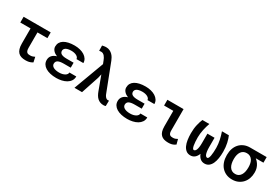

<svg xmlns="http://www.w3.org/2000/svg" viewBox="65 -1774 4071 2811"><g transform="rotate(30 2100.5 -368.5)"><path d="M515.1 -431.2H347.2V-172.9Q347.2 -142.1 353 -124.8Q358.9 -107.4 369.1 -98.6Q379.4 -89.8 393.1 -87.6Q406.7 -85.4 422.4 -85.4Q445.8 -85.4 464.1 -91.8Q482.4 -98.1 497.6 -106L516.1 -21.5Q500.5 -11.7 485.6 -5.4Q470.7 1 456.1 4.4Q441.4 7.8 426.3 9Q411.1 10.3 395 10.3Q356 10.3 325.4 0.7Q294.9 -8.8 273.7 -30.8Q252.4 -52.7 241.5 -88.4Q230.5 -124 230.5 -176.3V-431.2H57.1V-528.3H515.1Z M665.5 -149.4Q665.5 -194.3 691.9 -225.3Q718.3 -256.3 770.5 -272Q724.1 -289.6 699.5 -319.1Q674.8 -348.6 674.8 -383.8Q674.8 -421.4 691.4 -450.2Q708 -479 739.3 -498.3Q770.5 -517.6 815.4 -527.6Q860.4 -537.6 917 -537.6Q965.3 -537.6 1008.5 -526.6Q1051.8 -515.6 1084 -495.1Q1116.2 -474.6 1135 -445.1Q1153.8 -415.5 1153.8 -378.4H1037.1Q1037.1 -393.6 1027.6 -406Q1018.1 -418.5 1001.5 -427.7Q984.9 -437 962.4 -442.1Q939.9 -447.3 914.1 -447.3Q879.4 -447.3 855.7 -441.4Q832 -435.5 817.9 -425.8Q803.7 -416 797.6 -403.6Q791.5 -391.1 791.5 -378.4Q791.5 -363.8 797.4 -351.3Q803.2 -338.9 817.1 -330.1Q831.1 -321.3 853.8 -316.4Q876.5 -311.5 910.2 -311.5H1027.3V-227.5H910.2Q843.3 -227.5 812.7 -210.2Q782.2 -192.9 782.2 -153.8Q782.2 -139.2 789.8 -126Q797.4 -112.8 813.5 -102.5Q829.6 -92.3 854.5 -86.2Q879.4 -80.1 913.6 -80.1Q944.3 -80.1 968.8 -86.4Q993.2 -92.8 1010.5 -103.3Q1027.8 -113.8 1036.9 -127.7Q1045.9 -141.6 1045.9 -156.7H1162.1Q1162.1 -113.3 1140.9 -81.8Q1119.6 -50.3 1085 -30Q1050.3 -9.8 1006.3 0Q962.4 9.8 917 9.8Q860.4 9.8 814.2 -1Q768.1 -11.7 734.9 -32.2Q701.7 -52.7 683.6 -82.3Q665.5 -111.8 665.5 -149.4Z M1349.6 0H1221.7L1410.6 -508.8L1390.1 -561Q1383.8 -577.6 1375 -594.2Q1366.2 -610.8 1355 -623.8Q1343.8 -636.7 1329.8 -644.8Q1315.9 -652.8 1299.3 -652.8Q1292 -652.8 1282 -651.9Q1272 -650.9 1263.7 -650.4L1262.2 -737.8Q1268.6 -739.3 1276.6 -741Q1284.7 -742.7 1293.5 -744.1Q1302.2 -745.6 1311.3 -746.3Q1320.3 -747.1 1328.1 -747.1Q1363.8 -747.1 1390.9 -733.6Q1418 -720.2 1437.5 -700.2Q1457 -680.2 1470 -656.7Q1482.9 -633.3 1490.7 -613.8L1663.1 -167.5Q1668 -151.9 1675 -137.5Q1682.1 -123 1690.9 -112.1Q1699.7 -101.1 1710 -94.5Q1720.2 -87.9 1731.9 -87.9Q1735.8 -87.9 1738.3 -87.9Q1740.7 -87.9 1742.7 -88.1Q1744.6 -88.4 1747.1 -88.9Q1749.5 -89.4 1753.9 -89.8L1752 2.4Q1744.6 5.4 1734.4 7.1Q1724.1 8.8 1716.8 8.8Q1683.6 8.8 1658 -1.2Q1632.3 -11.2 1612.5 -29.3Q1592.8 -47.4 1578.1 -72.8Q1563.5 -98.1 1552.2 -128.4L1464.4 -366.7L1449.2 -300.8Z M1865.7 -149.4Q1865.7 -194.3 1892.1 -225.3Q1918.5 -256.3 1970.7 -272Q1924.3 -289.6 1899.7 -319.1Q1875 -348.6 1875 -383.8Q1875 -421.4 1891.6 -450.2Q1908.2 -479 1939.5 -498.3Q1970.7 -517.6 2015.6 -527.6Q2060.5 -537.6 2117.2 -537.6Q2165.5 -537.6 2208.7 -526.6Q2252 -515.6 2284.2 -495.1Q2316.4 -474.6 2335.2 -445.1Q2354 -415.5 2354 -378.4H2237.3Q2237.3 -393.6 2227.8 -406Q2218.3 -418.5 2201.7 -427.7Q2185.1 -437 2162.6 -442.1Q2140.1 -447.3 2114.3 -447.3Q2079.6 -447.3 2055.9 -441.4Q2032.2 -435.5 2018.1 -425.8Q2003.9 -416 1997.8 -403.6Q1991.7 -391.1 1991.7 -378.4Q1991.7 -363.8 1997.6 -351.3Q2003.4 -338.9 2017.3 -330.1Q2031.2 -321.3 2054 -316.4Q2076.7 -311.5 2110.4 -311.5H2227.5V-227.5H2110.4Q2043.5 -227.5 2012.9 -210.2Q1982.4 -192.9 1982.4 -153.8Q1982.4 -139.2 1990 -126Q1997.6 -112.8 2013.7 -102.5Q2029.8 -92.3 2054.7 -86.2Q2079.6 -80.1 2113.8 -80.1Q2144.5 -80.1 2168.9 -86.4Q2193.4 -92.8 2210.7 -103.3Q2228 -113.8 2237.1 -127.7Q2246.1 -141.6 2246.1 -156.7H2362.3Q2362.3 -113.3 2341.1 -81.8Q2319.8 -50.3 2285.2 -30Q2250.5 -9.8 2206.5 0Q2162.6 9.8 2117.2 9.8Q2060.5 9.8 2014.4 -1Q1968.3 -11.7 1935.1 -32.2Q1901.9 -52.7 1883.8 -82.3Q1865.7 -111.8 1865.7 -149.4Z M2487.8 -528.3H2761.2V-168Q2761.2 -139.2 2767.3 -122.8Q2773.4 -106.4 2783.7 -98.4Q2793.9 -90.3 2807.4 -88.4Q2820.8 -86.4 2835.4 -86.4Q2857.4 -86.4 2876.7 -93.8Q2896 -101.1 2909.2 -109.4L2931.2 -26.9Q2915.5 -15.1 2900.4 -7.8Q2885.3 -0.5 2870.4 3.4Q2855.5 7.3 2840.3 8.8Q2825.2 10.3 2809.6 10.3Q2769.5 10.3 2738.8 1Q2708 -8.3 2686.8 -29.3Q2665.5 -50.3 2654.5 -84.7Q2643.6 -119.1 2643.6 -169.4V-431.2H2487.8Z M3196.8 -528.3Q3175.3 -467.3 3161.9 -404.5Q3148.4 -341.8 3147.5 -276.4Q3147.5 -238.3 3149.7 -203.4Q3151.9 -168.5 3156.7 -141.8Q3161.6 -115.2 3169.7 -99.4Q3177.7 -83.5 3189.5 -83.5Q3200.7 -83.5 3210.4 -91.6Q3220.2 -99.6 3227.5 -117.4Q3234.9 -135.3 3239 -163.8Q3243.2 -192.4 3243.2 -233.9V-391.6H3363.8V-233.9Q3363.8 -192.4 3367.9 -163.8Q3372.1 -135.3 3379.2 -117.4Q3386.2 -99.6 3396 -91.6Q3405.8 -83.5 3417 -83.5Q3428.7 -83.5 3437 -99.1Q3445.3 -114.7 3450.2 -141.4Q3455.1 -168 3457.3 -202.9Q3459.5 -237.8 3459.5 -276.4Q3458.5 -341.8 3445.1 -404.5Q3431.6 -467.3 3410.2 -528.3H3526.9Q3536.6 -505.9 3545.7 -478.8Q3554.7 -451.7 3561.5 -420.2Q3568.4 -388.7 3572.3 -352.5Q3576.2 -316.4 3576.2 -276.4Q3576.2 -218.3 3568.1 -166.3Q3560.1 -114.3 3542 -75.2Q3523.9 -36.1 3494.6 -13.2Q3465.3 9.8 3422.4 9.8Q3381.3 9.8 3351.3 -14.4Q3321.3 -38.6 3303.2 -85.4Q3285.2 -38.6 3255.1 -14.4Q3225.1 9.8 3184.6 9.8Q3141.6 9.8 3112.1 -13.2Q3082.5 -36.1 3064.5 -75.2Q3046.4 -114.3 3038.6 -166.3Q3030.8 -218.3 3030.8 -276.4Q3030.8 -356.9 3045.7 -420.2Q3060.5 -483.4 3080.1 -528.3Z M4166 -433.6H4036.6Q4078.1 -400.9 4102.5 -353.8Q4127 -306.6 4127 -249V-238.8Q4127 -189 4111.1 -143.8Q4095.2 -98.6 4064.7 -64.5Q4034.2 -30.3 3990 -10Q3945.8 10.3 3888.7 10.3Q3830.6 10.3 3785.6 -10.3Q3740.7 -30.8 3709.5 -66.7Q3678.2 -102.5 3662.1 -151.9Q3646 -201.2 3646 -258.8V-269Q3646 -324.2 3662.1 -371.6Q3678.2 -418.9 3709 -453.6Q3739.7 -488.3 3784.7 -508.3Q3829.6 -528.3 3887.2 -528.3H4166ZM3763.2 -258.8Q3763.2 -222.7 3770.3 -190.9Q3777.3 -159.2 3792.2 -135Q3807.1 -110.8 3831.1 -96.9Q3855 -83 3888.7 -83Q3920.9 -83 3943.8 -96.9Q3966.8 -110.8 3981.7 -135Q3996.6 -159.2 4003.4 -190.9Q4010.3 -222.7 4010.3 -258.8V-269Q4010.3 -302.2 4003.4 -332Q3996.6 -361.8 3981.7 -384.5Q3966.8 -407.2 3943.6 -420.4Q3920.4 -433.6 3887.7 -433.6Q3854.5 -433.6 3830.8 -420.4Q3807.1 -407.2 3792.2 -384.5Q3777.3 -361.8 3770.3 -332Q3763.2 -302.2 3763.2 -269Z"/></g></svg>

Font: Roboto Mono
Style: Regular
Weight: 500
Designer: Google
Version: Version 2.000986; 2015; ttfautohint (v1.3)